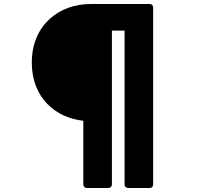

<svg xmlns="http://www.w3.org/2000/svg" viewBox="-20 -845 1040 954"><path d="M412 89H518C529 89 536 82 536 71V-693H599V71C599 82 606 89 617 89H723C735 89 741 82 741 71V-807C741 -818 735 -825 723 -825H428C278 -825 138 -724 138 -534C138 -359 257 -259 394 -245V71C394 82 401 89 412 89Z"/></svg>

Font: LINE Seed JP_OTF ExtraBold
Style: Regular
Weight: 800
Designer: LY Corporation & Fontrix & Fontworks
Version: Version 1.013